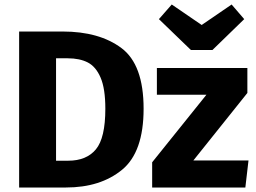

<svg xmlns="http://www.w3.org/2000/svg" viewBox="-20 -833 1137 853"><path d="M618 -350Q618 -157 522 -78.5Q426 0 273 0H65V-693H258Q421 -693 519.5 -619.5Q618 -546 618 -350ZM229 -574V-119H283Q364 -119 406 -169.5Q448 -220 448 -350Q448 -439 427 -488Q406 -537 370 -555.5Q334 -574 281 -574ZM1079 -420 839 -120H1084L1070 0H656V-112L897 -412H677V-531H1079ZM1065 -748 924 -611H828L686 -748L743 -813L876 -722L1009 -813Z"/></svg>

Font: FiraGOUPP
Style: Bold
Weight: 700
Designer: bBox Type
Foundry: bBox Type GmbH
Version: Version 1.001